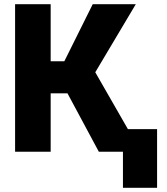

<svg xmlns="http://www.w3.org/2000/svg" viewBox="-20 -731 803 925"><path d="M305.2 -281.2H224.1V0H52.7V-710.9H224.1V-436H290L426.8 -710.9H634.3L439 -382.8L658.7 0H456.1ZM736.8 173.8H572.3V-108.9H736.8Z"/></svg>

Font: Roboto Black
Style: Regular
Weight: 900
Designer: Google
Version: Version 2.134; 2016